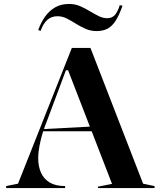

<svg xmlns="http://www.w3.org/2000/svg" viewBox="-20 -950 812 970"><path d="M11 0V-10L71 -22L343 -708H437L703 -22L761 -10V0H475V-7L546 -21L324 -595H313L218 -341Q196 -287 184.5 -237Q173 -187 173 -150Q173 -110 187 -78Q201 -46 231 -28Q261 -10 309 -10V0ZM182 -287V-297L449 -311V-287ZM468 -793Q438 -793 412 -804.5Q386 -816 363 -830.5Q340 -845 317.5 -856.5Q295 -868 270 -868Q240 -868 219.5 -850Q199 -832 185 -794L173 -798Q186 -835 207 -865Q228 -895 258 -912.5Q288 -930 329 -930Q359 -930 384.5 -919Q410 -908 433 -894Q456 -880 478 -869Q500 -858 522 -858Q546 -858 560.5 -874.5Q575 -891 585 -924L599 -921Q582 -873 564 -845Q546 -817 523 -805Q500 -793 468 -793Z"/></svg>

Font: Kalnia Thin Medium
Style: Regular
Weight: 500
Version: Version 1.105